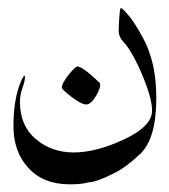

<svg xmlns="http://www.w3.org/2000/svg" viewBox="-20 -274 440 500"><path d="M141 -46Q141 -57 160 -81Q175 -99 181 -101Q195 -101 240 -58Q244 -48 230.5 -25Q217 -2 204.5 -2Q192 -2 166.5 -21.5Q141 -41 141 -46ZM289 -194Q291 -259 296 -253Q298 -251 303 -247Q305 -245 316 -232.5Q327 -220 345 -188.5Q363 -157 369 -137Q387 -88 387 -18Q387 86 346 126Q309 161 281 175Q233 200 210 201Q193 206 161 206Q93 206 54 163.5Q15 121 15 55Q15 -17 35 -63Q41 -77 45 -77V-74Q45 -62 38.5 -45Q32 -28 32 -8Q32 53 73 88Q114 123 172 123Q230 123 303 89Q376 55 376 14Q376 -17 352.5 -74Q329 -131 306 -160Q289 -176 289 -194Z"/></svg>

Font: AMoshref-Naskh
Style: Naskh
Weight: 500
Version: Version 0.001